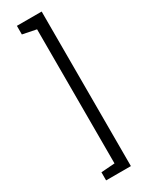

<svg xmlns="http://www.w3.org/2000/svg" viewBox="-268 -918 869 1131"><g transform="rotate(-30 166.5 -352.5)"><path d="M251.5 -877.9H83V-819.3L175.8 -800.8V111.3L83 118.2V173.3H251.5Z"/></g></svg>

Font: Donegal One
Style: Regular
Weight: 400
Designer: Gary Lonergan
Foundry: Sorkin Type Co.
Version: Version 1.004